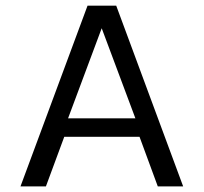

<svg xmlns="http://www.w3.org/2000/svg" viewBox="-20 -664 726 684"><path d="M143.6 0 208.9 -176.6H477.1L542.1 0H632.5L394 -643.9H291.9L53 0ZM342.3 -563.4 462.3 -242.5H222.5Z"/></svg>

Font: Arad-VF Thin Dots1
Style: Regular
Weight: 100
Designer: Mohammad Darvishi
Version: Version 1.000;August 30, 2024;FontCreator 15.0.0.2992 64-bit